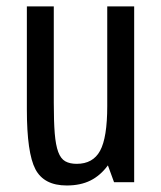

<svg xmlns="http://www.w3.org/2000/svg" viewBox="-20 -559 494 589"><path d="M145 -539.3H62.4V-223.3Q62.4 -89.9 88.6 -39.9Q114.9 10 184.7 10Q226.9 10 257.4 -5.2Q288 -20.4 311 -51.7L329.9 0H391.6V-539.3H309V-233.7Q309 -136.9 287.1 -96.6Q265.3 -56.4 215.3 -56.4Q193.9 -56.4 180.1 -64.3Q166.3 -72.1 158.6 -92.9Q150.9 -113.6 147.9 -150.1Q145 -186.7 145 -244.1Z"/></svg>

Font: Secuela Black
Style: Regular
Weight: 900
Designer: Fernando Haro
Foundry: deFharo
Version: Version 1.704